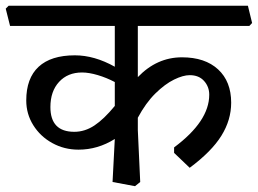

<svg xmlns="http://www.w3.org/2000/svg" viewBox="-35 -619 896 667"><path d="M443.8 -351.1Q509.8 -419.9 597.2 -419.9Q677.2 -419.9 722.7 -377.9Q768.1 -335.9 768.1 -262.2Q768.1 -202.1 734.1 -147.5Q700.2 -92.8 624 -36.1L569.8 -87.9V-106.9Q691.9 -197.8 691.9 -290Q691.9 -317.9 673.8 -337.9Q655.8 -357.9 624 -357.9Q601.1 -357.9 569.6 -342.5Q538.1 -327.1 504.6 -294.2Q471.2 -261.2 443.8 -210V-167L452.1 13.2L434.1 27.8L356 13.2L363.8 -136.2Q304.7 -99.1 237.8 -99.1Q188 -99.1 146.5 -122.1Q105 -145 80.6 -184.1Q56.2 -223.1 56.2 -270Q56.2 -347.2 99.1 -387Q142.1 -426.8 225.1 -426.8Q293 -426.8 363.8 -387.2V-528.8H0L-15.1 -588.9L-4.9 -599.1H826.2L840.8 -539.1L831.1 -528.8H443.8ZM363.8 -251V-334Q335 -349.1 304.4 -358.2Q273.9 -367.2 250 -367.2Q200.2 -367.2 170.2 -334.5Q140.1 -301.8 140.1 -247.1Q140.1 -161.1 223.1 -161.1Q259.8 -161.1 293 -183.1Q326.2 -205.1 363.8 -251Z"/></svg>

Font: Sura
Style: Regular
Weight: 400
Designer: Carolina Giovagnoli
Foundry: Huerta Tipografica
Version: Version 1.003;PS 001.002;hotconv 1.0.70;makeotf.lib2.5.58329